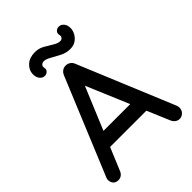

<svg xmlns="http://www.w3.org/2000/svg" viewBox="-253 -1021 1148 1148"><g transform="rotate(-45 321.0 -447.0)"><path d="M331 -570 106 -30Q100 -14 88 -5Q76 4 61 4Q39 4 28 -8.5Q17 -21 16 -40Q16 -47 19 -56L273 -670Q280 -687 293.5 -696Q307 -705 323 -704Q338 -704 351 -695Q364 -686 370 -670L621 -65Q625 -55 625 -45Q625 -23 610.5 -9.5Q596 4 578 4Q563 4 550.5 -5.5Q538 -15 532 -30L305 -567ZM146 -172 191 -268H474L491 -172ZM190 -748Q171 -748 158 -764.5Q145 -781 146 -810Q148 -842 175 -866.5Q202 -891 249 -891Q280 -891 307.5 -875.5Q335 -860 359 -845Q383 -830 401 -830Q413 -830 420 -837.5Q427 -845 425 -857Q420 -876 430.5 -887Q441 -898 456 -898Q476 -898 489 -881.5Q502 -865 501 -838Q500 -819 489.5 -800Q479 -781 459.5 -767.5Q440 -754 410 -754Q378 -754 347.5 -769.5Q317 -785 291 -800Q265 -815 247 -815Q236 -815 228 -808Q220 -801 221 -788Q226 -770 215.5 -759Q205 -748 190 -748Z"/></g></svg>

Font: Quicksand SemiBold
Style: Regular
Weight: 600
Designer: Andrew Paglinawan
Foundry: Andrew Paglinawan
Version: Version 3.006